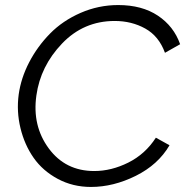

<svg xmlns="http://www.w3.org/2000/svg" viewBox="-20 -734 750 760"><path d="M340 6Q268 6 208.5 -26Q149 -58 113 -109.5Q77 -161 61 -227Q45 -293 54 -360Q63 -425 95.5 -487.5Q128 -550 178 -601Q228 -652 299 -683Q370 -714 448 -714Q542 -714 605 -672Q668 -630 693 -559L633 -525Q609 -591 555 -621Q501 -651 434 -651Q311 -651 225.5 -561.5Q140 -472 124 -356Q107 -236 173 -146.5Q239 -57 353 -57Q421 -57 488 -90.5Q555 -124 597 -189L651 -159Q606 -82 517.5 -38Q429 6 340 6Z"/></svg>

Font: Raleway-v4020
Style: Italic
Weight: 400
Italic angle: -12°
Designer: Matt McInerney, Pablo Impallari, Rodrigo Fuenzalida
Foundry: Matt McInerney, Pablo Impallari, Rodrigo Fuenzalida
Version: Version 4.020;PS 004.020;hotconv 1.0.88;makeotf.lib2.5.64775